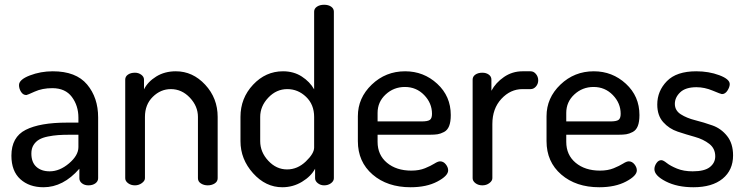

<svg xmlns="http://www.w3.org/2000/svg" viewBox="-20 -780 3136 808"><path d="M202 -480Q300 -480 346.5 -424.5Q393 -369 393 -286V-30Q393 -17 381.5 -8.5Q370 0 352 0Q336 0 325 -8.5Q314 -17 314 -30V-70Q246 8 163 8Q103 8 65.5 -26Q28 -60 28 -125Q28 -203 88 -233.5Q148 -264 262 -264H310V-285Q310 -335 282.5 -372Q255 -409 200 -409Q158 -409 126 -394.5Q94 -380 91 -380Q77 -380 68.5 -393.5Q60 -407 60 -422Q60 -445 105.5 -462.5Q151 -480 202 -480ZM310 -161V-213H275Q246 -213 225 -211.5Q204 -210 181.5 -205.5Q159 -201 144.5 -192.5Q130 -184 121 -169.5Q112 -155 112 -134Q112 -97 133 -78Q154 -59 189 -59Q231 -59 270.5 -92.5Q310 -126 310 -161Z M590 -288V-30Q590 -19 577 -9.5Q564 0 548 0Q531 0 519 -9Q507 -18 507 -30V-445Q507 -458 518.5 -466Q530 -474 548 -474Q563 -474 574.5 -465.5Q586 -457 586 -445V-404Q602 -436 637.5 -458Q673 -480 720 -480Q791 -480 843.5 -423.5Q896 -367 896 -288V-30Q896 -16 883.5 -8Q871 0 854 0Q838 0 825.5 -8Q813 -16 813 -30V-288Q813 -333 779 -369Q745 -405 699 -405Q656 -405 623 -372.5Q590 -340 590 -288Z M1385 -731V-30Q1385 -18 1373 -9Q1361 0 1344 0Q1329 0 1317.5 -9Q1306 -18 1306 -30V-70Q1289 -38 1251 -15Q1213 8 1168 8Q1098 8 1045 -51Q992 -110 992 -186V-288Q992 -367 1045 -423.5Q1098 -480 1171 -480Q1216 -480 1250 -458Q1284 -436 1302 -404V-731Q1302 -744 1314 -752Q1326 -760 1344 -760Q1362 -760 1373.5 -752Q1385 -744 1385 -731ZM1075 -288V-186Q1075 -140 1109 -103.5Q1143 -67 1188 -67Q1232 -67 1267 -100.5Q1302 -134 1302 -159V-288Q1302 -340 1268 -372.5Q1234 -405 1189 -405Q1143 -405 1109 -369Q1075 -333 1075 -288Z M1685 -480Q1763 -480 1820 -427.5Q1877 -375 1877 -296Q1877 -267 1870 -249.5Q1863 -232 1848.5 -224.5Q1834 -217 1821.5 -215Q1809 -213 1788 -213H1569V-183Q1569 -128 1608.5 -95Q1648 -62 1711 -62Q1744 -62 1768.5 -72Q1793 -82 1808 -91.5Q1823 -101 1832 -101Q1846 -101 1856 -88.5Q1866 -76 1866 -63Q1866 -40 1820.5 -16Q1775 8 1708 8Q1610 8 1548 -45.5Q1486 -99 1486 -186V-291Q1486 -368 1544.5 -424Q1603 -480 1685 -480ZM1569 -269H1754Q1780 -269 1789 -275.5Q1798 -282 1798 -301Q1798 -346 1765 -380Q1732 -414 1684 -414Q1637 -414 1603 -382.5Q1569 -351 1569 -305Z M2213 -405H2179Q2128 -405 2090 -364Q2052 -323 2052 -258V-30Q2052 -19 2039.5 -9.5Q2027 0 2010 0Q1993 0 1981 -9Q1969 -18 1969 -30V-445Q1969 -458 1980.5 -466Q1992 -474 2010 -474Q2026 -474 2037 -466Q2048 -458 2048 -445V-398Q2066 -432 2101 -456Q2136 -480 2179 -480H2213Q2226 -480 2235.5 -468.5Q2245 -457 2245 -442Q2245 -427 2235.5 -416Q2226 -405 2213 -405Z M2479 -480Q2557 -480 2614 -427.5Q2671 -375 2671 -296Q2671 -267 2664 -249.5Q2657 -232 2642.5 -224.5Q2628 -217 2615.5 -215Q2603 -213 2582 -213H2363V-183Q2363 -128 2402.5 -95Q2442 -62 2505 -62Q2538 -62 2562.5 -72Q2587 -82 2602 -91.5Q2617 -101 2626 -101Q2640 -101 2650 -88.5Q2660 -76 2660 -63Q2660 -40 2614.5 -16Q2569 8 2502 8Q2404 8 2342 -45.5Q2280 -99 2280 -186V-291Q2280 -368 2338.5 -424Q2397 -480 2479 -480ZM2363 -269H2548Q2574 -269 2583 -275.5Q2592 -282 2592 -301Q2592 -346 2559 -380Q2526 -414 2478 -414Q2431 -414 2397 -382.5Q2363 -351 2363 -305Z M2895 -59Q2945 -59 2967.5 -77Q2990 -95 2990 -122Q2990 -155 2965 -174.5Q2940 -194 2904 -204Q2868 -214 2832 -226Q2796 -238 2771 -266Q2746 -294 2746 -340Q2746 -397 2786.5 -438.5Q2827 -480 2910 -480Q2963 -480 3007 -463.5Q3051 -447 3051 -426Q3051 -414 3041.5 -399Q3032 -384 3018 -384Q3014 -384 2979.5 -398.5Q2945 -413 2911 -413Q2865 -413 2842.5 -391.5Q2820 -370 2820 -343Q2820 -315 2845 -299Q2870 -283 2906 -274Q2942 -265 2978.5 -252Q3015 -239 3040 -207.5Q3065 -176 3065 -126Q3065 -64 3021 -28Q2977 8 2898 8Q2830 8 2782 -16.5Q2734 -41 2734 -68Q2734 -81 2742.5 -93.5Q2751 -106 2763 -106Q2771 -106 2786 -94Q2801 -82 2829 -70.5Q2857 -59 2895 -59Z"/></svg>

Font: Dosis
Style: Medium
Weight: 500
Designer: Edgar Tolentino, Pablo Impallari, Igino Marini
Foundry: Edgar Tolentino, Pablo Impallari, Igino Marini
Version: Version 1.007